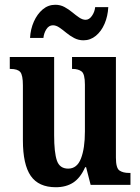

<svg xmlns="http://www.w3.org/2000/svg" viewBox="-20 -775 589 805"><path d="M214 10Q142 10 109 -37.5Q76 -85 76 -187V-417Q76 -460 65 -473Q54 -486 24 -486H21V-536H207V-208Q207 -136 218.5 -102Q230 -68 266 -68Q303 -68 319.5 -110.5Q336 -153 336 -224V-420Q336 -465 322 -475.5Q308 -486 285 -486H282V-536H466V-114Q466 -70 481 -60Q496 -50 520 -50H527V0H360L341 -74H337Q317 -29 287 -9.5Q257 10 214 10ZM330 -606Q309 -606 291 -615.5Q273 -625 258 -637.5Q243 -650 229 -659.5Q215 -669 202 -669Q185 -669 174.5 -652.5Q164 -636 162 -616H106Q108 -653 122 -684.5Q136 -716 159 -735.5Q182 -755 212 -755Q233 -755 250.5 -745.5Q268 -736 283 -723.5Q298 -711 312 -701.5Q326 -692 339 -692Q354 -692 365.5 -708.5Q377 -725 379 -745H434Q432 -707 418.5 -675.5Q405 -644 382 -625Q359 -606 330 -606Z"/></svg>

Font: Noto Serif ExtraCondensed
Style: Bold
Weight: 700
Width: 2
Designer: Monotype Design Team
Foundry: Monotype Imaging Inc.
Version: Version 2.014; ttfautohint (v1.8.4.7-5d5b)